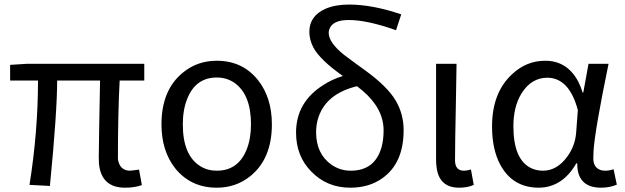

<svg xmlns="http://www.w3.org/2000/svg" viewBox="-20 -829 2801 861"><path d="M541 12.7Q434.6 12.7 423.8 -94.7Q422.9 -108.4 422.9 -122.1Q422.9 -148.4 424.8 -258.8Q427.7 -404.3 428.7 -467.8H236.3Q236.3 -328.1 204.1 2Q204.1 3.9 204.1 4.9L112.3 0Q150.4 -239.3 150.4 -467.8H25.4V-538.1L102.5 -543H627V-467.8H516.6Q508.8 -326.2 508.8 -116.2Q515.6 -66.4 559.6 -63.5Q569.3 -63.5 603.5 -68.4L616.2 1Q584 12.7 541 12.7Z M952.1 12.7Q835.9 12.7 765.6 -74.2Q704.1 -152.3 704.1 -271.5Q704.1 -425.8 800.8 -503.9Q865.2 -556.6 952.1 -556.6Q1068.4 -556.6 1137.7 -468.8Q1199.2 -390.6 1199.2 -271.5Q1199.2 -117.2 1102.5 -39.1Q1038.1 12.7 952.1 12.7ZM952.1 -63.5Q1047.9 -63.5 1085.9 -158.2Q1105.5 -207 1105.5 -271.5Q1105.5 -404.3 1032.2 -457Q997.1 -481.4 952.1 -481.4Q858.4 -481.4 820.3 -387.7Q799.8 -337.9 799.8 -271.5Q799.8 -132.8 877.9 -84Q910.2 -63.5 952.1 -63.5Z M1552.7 -63.5Q1660.2 -63.5 1690.4 -167Q1700.2 -201.2 1700.2 -244.1Q1700.2 -341.8 1606.4 -421.9Q1594.7 -431.6 1581.1 -442.4Q1446.3 -410.2 1409.2 -306.6Q1397.5 -273.4 1397.5 -236.3Q1397.5 -139.6 1465.8 -90.8Q1504.9 -63.5 1552.7 -63.5ZM1779.3 -764.6 1755.9 -693.4Q1627 -739.3 1543.9 -739.3Q1468.8 -739.3 1456.1 -695.3Q1454.1 -688.5 1454.1 -681.6Q1454.1 -638.7 1521.5 -584Q1539.1 -571.3 1578.1 -542Q1604.5 -523.4 1617.2 -513.7Q1716.8 -441.4 1753.9 -378.9Q1790 -318.4 1790 -245.1Q1790 -97.7 1695.3 -30.3Q1635.7 12.7 1550.8 12.7Q1446.3 12.7 1376 -59.6Q1307.6 -128.9 1307.6 -234.4Q1307.6 -371.1 1430.7 -448.2Q1469.7 -473.6 1517.6 -488.3Q1416 -559.6 1385.7 -615.2Q1367.2 -650.4 1367.2 -686.5Q1367.2 -757.8 1440.4 -790Q1484.4 -808.6 1545.9 -808.6Q1649.4 -808.6 1779.3 -764.6Z M2039.1 12.7Q1948.2 12.7 1937.5 -81.1Q1935.5 -96.7 1935.5 -113.3V-543H2027.3Q2026.4 -486.3 2024.4 -370.1Q2020.5 -186.5 2020.5 -106.4Q2022.5 -64.5 2058.6 -63.5Q2075.2 -63.5 2091.8 -69.3L2104.5 0Q2078.1 12.7 2039.1 12.7Z M2396.5 12.7Q2279.3 12.7 2223.6 -89.8Q2186.5 -159.2 2186.5 -261.7Q2186.5 -415 2278.3 -498Q2341.8 -556.6 2424.8 -556.6Q2523.4 -556.6 2573.2 -462.9Q2585 -439.5 2592.8 -414.1H2595.7L2619.1 -543H2709Q2647.5 -245.1 2641.6 -151.4Q2640.6 -133.8 2640.6 -119.1Q2640.6 -73.2 2680.7 -64.5Q2687.5 -63.5 2694.3 -63.5Q2712.9 -63.5 2731.4 -70.3L2746.1 -1Q2713.9 12.7 2675.8 12.7Q2578.1 12.7 2569.3 -77.1Q2568.4 -86.9 2568.4 -96.7H2564.5Q2502 11.7 2396.5 12.7ZM2415 -63.5Q2477.5 -63.5 2523.4 -126Q2558.6 -173.8 2563.5 -232.4L2571.3 -335Q2533.2 -479.5 2434.6 -480.5Q2363.3 -480.5 2319.3 -411.1Q2282.2 -351.6 2282.2 -262.7Q2282.2 -112.3 2363.3 -74.2Q2387.7 -63.5 2415 -63.5Z"/></svg>

Font: Taipei Sans TC Beta
Style: Regular
Weight: 400
Designer: JT Foundry
Foundry: JT Foundry
Version: Version 1.000